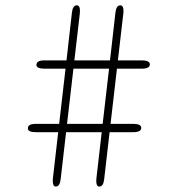

<svg xmlns="http://www.w3.org/2000/svg" viewBox="-20 -686 659 706"><path d="M262.5 -666.5Q268 -666.5 271 -661.5Q274 -656.5 274 -646.5Q274 -640.5 273.5 -636.5L253.5 -464H384.5L404.5 -640Q407.5 -666.5 422.5 -666.5Q428 -666.5 431 -661.5Q434 -656.5 434 -646.5Q434 -644.5 434 -642Q434 -639.5 433.5 -636.5L413.5 -464H502.5Q516 -464 523.5 -460.2Q531 -456.5 531 -449.5Q531 -441.5 523.5 -437.5Q516 -433.5 502.5 -433.5H410L386.5 -230.5H471Q484.5 -230.5 492 -226.8Q499.5 -223 499.5 -216Q499.5 -208 492 -204Q484.5 -200 471 -200H383L363 -26.5Q360 0 345 0Q339.5 0 336.8 -5.2Q334 -10.5 334 -20Q334 -26 334.5 -30L354 -200H223L203 -26.5Q200 0 185 0Q179.5 0 176.8 -5.2Q174 -10.5 174 -20Q174 -26 174.5 -30L194 -200H111Q82.5 -200 82.5 -214Q82.5 -222.5 89.8 -226.5Q97 -230.5 111 -230.5H197.5L221 -433.5H142.5Q129 -433.5 121.5 -437Q114 -440.5 114 -447Q114 -455.5 121.2 -459.8Q128.5 -464 142.5 -464H224.5L244.5 -640Q247.5 -666.5 262.5 -666.5ZM226.5 -230.5H357.5L381 -433.5H250Z"/></svg>

Font: Sono ExtraLight Monospace ExtraLight
Style: Regular
Weight: 250
Version: Version 2.112